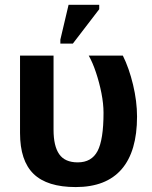

<svg xmlns="http://www.w3.org/2000/svg" viewBox="-20 -756 622 786"><path d="M541 -278.8Q541 -136.2 477.8 -63.2Q414.6 9.8 290 9.8Q172.9 9.8 117.4 -44.2Q62 -98.1 62 -211.4V-528.3H199.2V-224.6Q199.2 -158.2 222.4 -124.8Q245.6 -91.3 298.3 -91.3Q355 -91.3 379.4 -137.7Q403.8 -184.1 403.8 -294.4Q403.8 -331.1 395.3 -374.5Q386.7 -418 373 -459Q359.4 -500 343.3 -528.3H482.9Q508.3 -477.5 524.7 -409.2Q541 -340.8 541 -278.8ZM386.2 -718.3 278.3 -577.6H227.1V-593.8L260.7 -736.3H386.2Z"/></svg>

Font: Arimo
Style: Bold
Weight: 700
Designer: Steve Matteson
Foundry: Monotype Imaging Inc.
Version: Version 1.33